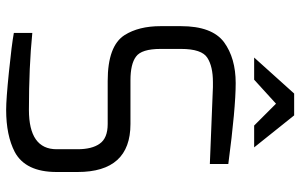

<svg xmlns="http://www.w3.org/2000/svg" viewBox="-196 -772 976 624"><g transform="rotate(90 292.0 -460.0)"><path d="M167 -798 284 -928H355L459 -798H388L317 -869L239 -798ZM65 -494V-560Q65 -661 117 -700Q169 -738 250 -738Q331 -738 513 -714V-654L263 -664H247Q196 -664 168 -646Q139 -628 139 -560V-494Q139 -432 164 -414Q188 -396 241 -396H383Q539 -396 539 -224V-156Q539 -55 474 -20Q420 8 337 8Q302 8 214 -1Q125 -10 87 -17V-77Q197 -66 337 -66Q465 -66 465 -156V-224Q465 -271 447 -296Q429 -322 383 -322H243Q129 -322 94 -377Q65 -423 65 -494Z"/></g></svg>

Font: Mina
Style: Regular
Weight: 400
Version: Version 1.000